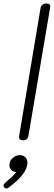

<svg xmlns="http://www.w3.org/2000/svg" viewBox="-56 -812 310 1099"><path d="M54 -36 176 -765Q178 -778 187.5 -785Q197 -792 210 -792Q235 -792 231 -769L107 -36Q103 -9 76 -9Q64 -9 57.5 -15.5Q51 -22 54 -36ZM101 119Q101 182 -6 261Q-12 267 -19 267Q-25 267 -30.5 262Q-36 257 -36 250Q-36 246 -31 239L-15 224Q21 195 37 172H35Q20 172 9 161Q-2 150 -2 133Q-2 109 16.5 92.5Q35 76 57 76Q76 76 88.5 87.5Q101 99 101 119Z"/></svg>

Font: Mali Light
Style: Italic
Weight: 300
Italic angle: -10°
Version: Version 1.000; ttfautohint (v1.6)